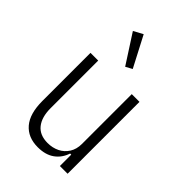

<svg xmlns="http://www.w3.org/2000/svg" viewBox="-230 -862 967 967"><g transform="rotate(45 254.0 -378.0)"><path d="M374 0V-81H366Q352 -38 317.5 -13Q283 12 228 12Q158 12 119 -33.5Q80 -79 80 -170V-512H135V-173Q135 -109 163.5 -73.5Q192 -38 248 -38Q283 -38 311.5 -52Q340 -66 357 -93Q374 -120 374 -157V-512H429V0ZM253 -586 153 -741 203 -768 288 -605Z"/></g></svg>

Font: IBM Plex Sans Condensed Light
Style: Regular
Weight: 300
Width: 3
Designer: Mike Abbink, Paul van der Laan, Pieter van Rosmalen
Foundry: Bold Monday
Version: Version 3.201